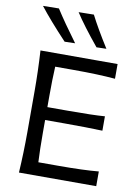

<svg xmlns="http://www.w3.org/2000/svg" viewBox="-103 -1036 800 1104"><g transform="rotate(10 297.0 -484.5)"><path d="M275.9 -788.1 214.8 -786.6Q114.3 -893.6 56.6 -967.8L149.4 -969.2Q197.8 -893.6 275.9 -788.1ZM458.5 -788.1 400.9 -786.6Q311 -896 264.6 -967.8L353.5 -969.2Q391.1 -895 458.5 -788.1ZM186.5 -77.6H302.7Q451.2 -77.6 538.1 -85.9V0H86.9Q94.2 -118.7 94.2 -235.4V-475.1Q94.2 -592.8 86.9 -712.9H537.1V-627Q436.5 -635.7 294.4 -635.7H186.5Q182.6 -561.5 182.6 -461.9V-398.9H301.3Q448.2 -398.9 517.6 -404.3V-320.3Q425.3 -323.7 300.8 -323.7H182.6V-249Q182.6 -151.4 186.5 -77.6Z"/></g></svg>

Font: Commissioner Flair
Style: Regular
Weight: 400
Designer: Kostas Bartsokas
Foundry: Kostas Bartsokas
Version: Version 1.000